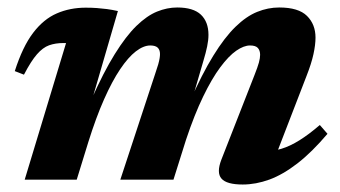

<svg xmlns="http://www.w3.org/2000/svg" viewBox="-20 -480 908 513"><path d="M706.5 -37.5 685 -75.5Q709 -75.5 732 -82.5Q755 -89.5 780.2 -105.2Q805.5 -121 834.5 -146L855 -122.5Q813.5 -73.5 774.8 -43.5Q736 -13.5 699.8 -0.2Q663.5 13 628.5 13Q585.5 13 571.8 -2.8Q558 -18.5 571.5 -53.5L660 -279.5Q668.5 -301 671.8 -313Q675 -325 675 -333.5Q675 -345 669 -351.8Q663 -358.5 648 -358.5Q631.5 -358.5 611.2 -344.5Q591 -330.5 568.5 -300.2Q546 -270 522.8 -222Q499.5 -174 477 -106.5L443.5 0H301.5L395 -284Q400 -298.5 402.8 -308.2Q405.5 -318 406.5 -324.5Q407.5 -331 407.5 -335.5Q407.5 -347 401.2 -352.8Q395 -358.5 381.5 -358.5Q363.5 -358.5 343 -342.8Q322.5 -327 301 -295Q279.5 -263 258 -214.5Q236.5 -166 216 -100.5L185 0H46L156.5 -365Q155 -365 153.2 -365Q151.5 -365 149.5 -365Q128 -365 111.2 -359Q94.5 -353 78.8 -335Q63 -317 44 -280.5L19.5 -290Q40.5 -355.5 68.5 -392.2Q96.5 -429 131.8 -444.2Q167 -459.5 209 -459.5Q225.5 -459.5 238.8 -458.5Q252 -457.5 265.5 -455.8Q279 -454 295 -450.5L223.5 -205V-212.5Q256.5 -287 286.5 -335.2Q316.5 -383.5 344.5 -410.8Q372.5 -438 399.5 -449Q426.5 -460 453.5 -460Q496.5 -460 516.8 -440.8Q537 -421.5 537 -387Q537 -373 533.5 -356Q530 -339 523.5 -317.5L491.5 -208H487Q519.5 -282 549.8 -331Q580 -380 609 -408.2Q638 -436.5 667 -448.2Q696 -460 726 -460Q777.5 -460 800.2 -437.5Q823 -415 823 -379.5Q823 -360.5 817.5 -335.2Q812 -310 799 -277Z"/></svg>

Font: Newsreader 16pt 16pt
Style: Bold Italic
Weight: 700
Italic angle: -17°
Version: Version 1.003